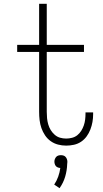

<svg xmlns="http://www.w3.org/2000/svg" viewBox="-20 -755 540 1006"><path d="M327 8Q305 8 284 2.5Q263 -3 245.5 -15.5Q228 -28 216 -46Q204 -64 197 -84Q190 -104 187.5 -125.5Q185 -147 185 -169V-483H70V-520H185V-735H225V-520H420V-483H225V-169Q225 -152 226.5 -136Q228 -120 232.5 -104Q237 -88 245.5 -74Q254 -60 266.5 -49Q279 -38 294.5 -33.5Q310 -29 327 -29Q342 -29 357.5 -33Q373 -37 385 -46.5Q397 -56 405.5 -69.5Q414 -83 419 -97.5Q424 -112 426 -127.5Q428 -143 428 -159V-166H468V-157Q468 -136 464.5 -116Q461 -96 453.5 -76.5Q446 -57 434 -40.5Q422 -24 405 -12.5Q388 -1 367.5 3.5Q347 8 327 8ZM292 231 264 212Q277 193 285 170.5Q293 148 296 125Q290 125 283.5 122.5Q277 120 273 115.5Q269 111 267 104.5Q265 98 265 92Q265 85 267.5 78.5Q270 72 274.5 67Q279 62 285.5 60Q292 58 299 58Q306 58 312.5 60Q319 62 323.5 67Q328 72 330.5 78.5Q333 85 333 92V94L332 105Q331 138 321.5 170.5Q312 203 292 231Z"/></svg>

Font: Iosevka SS18 Extralight
Style: Regular
Weight: 200
Monospace: yes
Designer: Belleve Invis
Foundry: Belleve Invis
Version: Version 25.1.1; ttfautohint (v1.8.4)